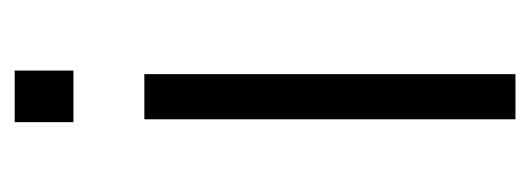

<svg xmlns="http://www.w3.org/2000/svg" viewBox="-256 -484 739 268"><g transform="rotate(-90 114.0 -349.5)"><path d="M78 -617V-699H150V-617ZM82 0V-518H145V0Z"/></g></svg>

Font: Oxanium ExtraLight Light
Style: Regular
Weight: 300
Version: Version 2.000